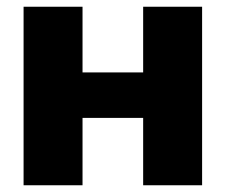

<svg xmlns="http://www.w3.org/2000/svg" viewBox="-20 -550 670 570"><path d="M405 -335V-530H580V0H405V-200H225V0H50V-530H225V-335Z"/></svg>

Font: Russo One
Style: Regular
Weight: 400
Designer: Jovanny lemonad
Foundry: Jovanny Lemonad
Version: Version 1.001